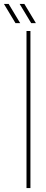

<svg xmlns="http://www.w3.org/2000/svg" viewBox="-75 -958 235 978"><path d="M60 0V-800H80V0ZM4 -840 -55 -938H-31L28 -840ZM84 -840 25 -938H49L108 -840Z"/></svg>

Font: Big Shoulders Stencil Display Thin
Style: Regular
Weight: 100
Designer: Patric King
Foundry: XO Type Co
Version: Version 1.000